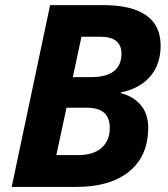

<svg xmlns="http://www.w3.org/2000/svg" viewBox="-20 -734 660 754"><path d="M384.8 -713.9Q496.6 -713.9 553.7 -674.1Q610.8 -634.3 610.8 -555.2Q610.8 -481.9 570.3 -434.3Q529.8 -386.7 455.1 -371.1V-368.2Q503.9 -355.5 533 -321Q562 -286.6 562 -232.9Q562 -121.1 487.3 -60.5Q412.6 0 280.8 0H25.9L176.8 -713.9ZM266.1 -431.2H338.9Q397.9 -431.2 427.5 -454.8Q457 -478.5 457 -522.9Q457 -589.8 374 -589.8H299.8ZM201.2 -125H289.1Q346.2 -125 378.7 -153.3Q411.1 -181.6 411.1 -231.9Q411.1 -311 321.8 -311H241.2Z"/></svg>

Font: CAA NEO Sans
Style: Bold Italic
Weight: 700
Italic angle: -12°
Version: Version 1.10